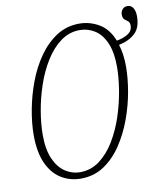

<svg xmlns="http://www.w3.org/2000/svg" viewBox="-86 -840 808 924"><g transform="rotate(-10 318.0 -378.5)"><path d="M235 11Q183 11 140 -15Q97 -41 72 -95.5Q47 -150 47 -234Q47 -292 59.5 -359Q72 -426 96.5 -491Q121 -556 158.5 -609Q196 -662 245 -693.5Q294 -725 356 -725Q407 -725 452 -698.5Q497 -672 520 -613Q552 -618 575 -632.5Q598 -647 598 -673Q598 -689 589.5 -695Q581 -701 573 -708Q565 -715 565 -733Q565 -746 574 -757Q583 -768 599 -768Q617 -768 626.5 -752.5Q636 -737 636 -712Q636 -656 606 -628.5Q576 -601 527 -591Q542 -544 542 -483Q542 -427 530.5 -361Q519 -295 495 -229.5Q471 -164 434.5 -109.5Q398 -55 348.5 -22Q299 11 235 11ZM236 -20Q290 -20 332.5 -52Q375 -84 406.5 -136.5Q438 -189 458.5 -251.5Q479 -314 489 -376Q499 -438 499 -488Q499 -561 479 -606.5Q459 -652 425.5 -673Q392 -694 353 -694Q301 -694 259 -663Q217 -632 185 -580.5Q153 -529 132 -467Q111 -405 100.5 -342.5Q90 -280 90 -228Q90 -156 110.5 -110Q131 -64 164.5 -42Q198 -20 236 -20Z"/></g></svg>

Font: Noto Serif ExtraCondensed ExtraLight
Style: Italic
Weight: 200
Width: 2
Italic angle: -12°
Designer: Monotype Design Team
Foundry: Monotype Imaging Inc.
Version: Version 2.014; ttfautohint (v1.8.4.7-5d5b)